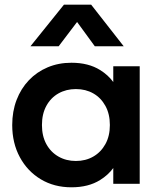

<svg xmlns="http://www.w3.org/2000/svg" viewBox="-20 -782 688 817"><path d="M284 15Q210.5 15 153.8 -19Q97 -53 64.5 -113Q32 -173 32 -250Q32 -308 50.5 -356.5Q69 -405 102.8 -440.5Q136.5 -476 182.8 -495.5Q229 -515 284 -515Q356.5 -515 406 -484Q440 -463 462 -433V-500H574.5V0H462V-67Q440 -37 406 -16Q356.5 15 284 15ZM303 -97Q344.5 -97 377 -115.8Q409.5 -134.5 428.5 -168.8Q447.5 -203 447.5 -250Q447.5 -297 428.5 -331.5Q409.5 -366 377 -384.5Q344.5 -403 303 -403Q261.5 -403 228.8 -384.5Q196 -366 177.2 -331.5Q158.5 -297 158.5 -250Q158.5 -203 177.2 -168.8Q196 -134.5 228.8 -115.8Q261.5 -97 303 -97ZM109.5 -585 252 -762H368L506.5 -585H383.5L308 -688.5L229.5 -585Z"/></svg>

Font: Geologica EX Med
Style: Regular
Weight: 500
Designer: Sindre Bremnes, Frode Helland
Foundry: Monokrom Skriftforlag AS
Version: Version 1.010;gftools[0.9.28]